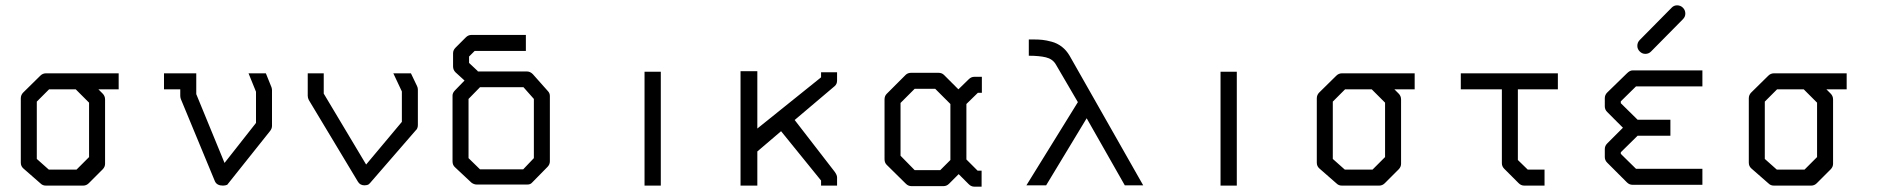

<svg xmlns="http://www.w3.org/2000/svg" viewBox="-20 -745 7060 720"><path d="M152 -470H425V-410H349L365 -394Q374 -385 374 -372V-131Q374 -119 365 -110L313 -58Q304 -49 292 -49H152Q140 -49 132 -57L68 -113Q58 -121.5 58 -135V-376Q58 -389 67 -398L131 -461Q140 -470 152 -470ZM264 -410H164L118 -364V-149L163 -109H267L314 -156V-360Z M977 -470 998 -418Q1000 -412 1000 -407V-273Q1000 -263 993 -254L832 -52Q824.5 -49 816 -49Q793.5 -49 786 -65L658 -374Q656 -380 656 -386V-410H595V-470H716V-392L822 -134L940 -284V-401L912 -470Z M1521 -470 1544 -422Q1547 -416 1547 -409V-276Q1547 -262.5 1538 -255L1368 -59L1363 -54Q1356.5 -50 1347 -50Q1330 -50 1322 -64L1138 -370Q1134 -378 1134 -386V-470H1194V-394L1353 -128L1487 -288V-402L1455 -470Z M1772 -477H1956Q1968 -477 1978 -467L2034 -404Q2042 -396 2042 -385V-140Q2042 -128 2033 -119L1975 -60Q1969 -53 1957.5 -53H1954H1768Q1757.5 -53 1748 -60L1686 -118Q1677 -126 1677 -140V-387Q1677 -397 1687 -407L1722 -443L1688 -474Q1679 -483 1679 -496V-545Q1679 -557 1688 -566L1727 -605Q1736 -614 1748 -614H1952V-554H1760L1739 -533V-509L1771 -479ZM1737 -374V-152L1780 -110H1942L1982 -152V-374L1943 -418H1780Z M2397 -476H2458V-49H2397Z M2820 -177V-49H2757V-478H2820V-263L3059 -455V-474H3119V-443Q3119 -429.5 3110 -422L2960 -295L3110 -101Q3119 -88.5 3119 -80V-49H3059V-68L2909 -253Z M3604 -147 3646 -105H3661V-45H3634Q3622 -45 3613 -54L3575 -92L3539 -56Q3530 -47 3518 -47H3398Q3386 -47 3377 -56L3305 -127Q3297 -135 3297 -148V-372Q3297 -385 3305 -393L3376 -464Q3384 -472 3397 -472H3499Q3512 -472 3520 -464L3574 -410L3613 -448Q3622 -457 3634 -457H3662V-397H3647L3604 -355ZM3544 -145V-355L3487 -412H3410L3357 -359V-161L3410 -107H3506Z M3838 -536V-597H3856Q3874.5 -597 3889 -595.5Q3903.5 -594 3924 -588.5Q3944.5 -583 3961.8 -569.8Q3979 -556.5 3991 -536L4267 -50H4198L4055 -301.5L3903 -50H3829L4022 -362L3939 -504Q3927 -524 3902 -530Q3877 -536 3838 -536Z M4557 -476H4618V-49H4557Z M5012 -470H5285V-410H5209L5225 -394Q5234 -385 5234 -372V-131Q5234 -119 5225 -110L5173 -58Q5164 -49 5152 -49H5012Q5000 -49 4992 -57L4928 -113Q4918 -121.5 4918 -135V-376Q4918 -389 4927 -398L4991 -461Q5000 -470 5012 -470ZM5124 -410H5024L4978 -364V-149L5023 -109H5127L5174 -156V-360Z M5458 -410V-470H5822V-410H5672V-145L5709 -109H5772V-49H5696Q5684 -49 5675 -58L5621 -112Q5612 -121 5612 -133V-410Z M6120 -573Q6120 -586 6129 -595L6248.5 -716Q6257 -725 6269 -725Q6282 -725 6291 -716Q6300 -707 6300 -694Q6300 -682 6291 -673L6171.5 -552Q6163 -543 6150 -543Q6138 -543 6129 -552Q6120 -561 6120 -573ZM6364 -52H6102Q6090 -52 6081 -61L6007 -135Q5998 -144 5998 -156V-186Q5998 -198 6007 -207L6066 -266L6007 -325Q5998 -334 5998 -346V-377Q5998 -389 6007 -398L6081 -470Q6092 -481 6102 -481H6364V-421H6115L6058 -365V-358L6121 -296H6244V-236H6121L6058 -174V-168L6115 -112H6364Z M6632 -470H6905V-410H6829L6845 -394Q6854 -385 6854 -372V-131Q6854 -119 6845 -110L6793 -58Q6784 -49 6772 -49H6632Q6620 -49 6612 -57L6548 -113Q6538 -121.5 6538 -135V-376Q6538 -389 6547 -398L6611 -461Q6620 -470 6632 -470ZM6744 -410H6644L6598 -364V-149L6643 -109H6747L6794 -156V-360Z"/></svg>

Font: IBM 3270
Style: Regular
Weight: 400
Monospace: yes
Version: Version 2.3.1